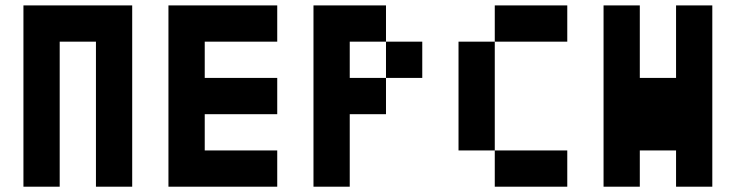

<svg xmlns="http://www.w3.org/2000/svg" viewBox="-20 -704 2774 724"><path d="M205.1 0H68.4V-683.6H478.5V0H341.8V-546.9H205.1Z M1025.4 -683.6V-546.9H752V-410.2H1025.4V-273.4H752V-136.7H1025.4V0H615.2V-683.6Z M1572.3 -410.2H1435.5V-546.9H1572.3ZM1435.5 -683.6V-546.9H1298.8V-410.2H1435.5V-273.4H1298.8V0H1162.1V-683.6Z M1845.7 -546.9V-683.6H2119.1V-546.9ZM1845.7 0V-136.7H2119.1V0ZM1709 -546.9H1845.7V-136.7H1709Z M2255.9 -683.6H2392.6V-410.2H2529.3V-683.6H2666V0H2529.3V-136.7H2392.6V0H2255.9Z"/></svg>

Font: DatCub
Style: Bold
Weight: 700
Designer: GGBot
Version: 1.00